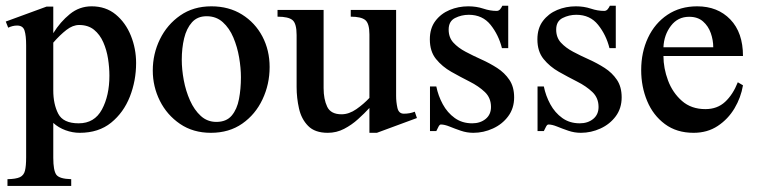

<svg xmlns="http://www.w3.org/2000/svg" viewBox="-22 -438 2575 653"><path d="M440.9 -223.6Q440.9 -163.6 419.7 -109.4Q398.4 -55.2 356 -20.8Q313.5 13.7 249 13.7Q224.6 13.7 200.7 4.9Q176.8 -3.9 159.2 -20V98.6Q159.2 141.6 169.4 156Q179.7 170.4 220.2 171.4V194.3H3.4V171.4Q32.2 170.9 45.7 164.6Q59.1 158.2 63 142.3Q66.9 126.5 66.9 97.2V-283.7Q66.9 -316.9 61.5 -334Q56.2 -351.1 36.1 -351.1Q21 -351.1 5.9 -343.8L-2.4 -364.7L136.2 -415.5H159.2V-325.2Q183.1 -363.8 215.6 -390.1Q248 -416.5 289.6 -416.5Q337.9 -416.5 371.6 -388.7Q405.3 -360.8 423.1 -316.7Q440.9 -272.5 440.9 -223.6ZM350.1 -180.7Q350.1 -208 345.5 -238Q340.8 -268.1 329.3 -294.2Q317.9 -320.3 297.9 -336.7Q277.8 -353 247.1 -353Q225.6 -353 203.9 -336.2Q182.1 -319.3 159.2 -293V-130.4Q159.2 -84 176 -51.3Q192.9 -18.6 245.6 -18.6Q299.3 -18.6 324.7 -65.7Q350.1 -112.8 350.1 -180.7Z M895 -210Q895 -151.4 870.8 -100.1Q846.7 -48.8 802 -17.6Q757.3 13.7 695.3 13.7Q634.8 13.7 590.3 -16.6Q545.9 -46.9 521.7 -95.2Q497.6 -143.6 497.6 -198.2Q497.6 -254.9 522 -304.7Q546.4 -354.5 591.1 -385.5Q635.7 -416.5 696.8 -416.5Q756.3 -416.5 801 -388.7Q845.7 -360.8 870.4 -314Q895 -267.1 895 -210ZM797.4 -175.3Q797.4 -206.5 791.3 -242.4Q785.2 -278.3 771.7 -310.3Q758.3 -342.3 735.8 -362.5Q713.4 -382.8 680.7 -382.8Q649.4 -382.8 630.9 -362.1Q612.3 -341.3 604.2 -307.6Q596.2 -273.9 596.2 -234.9Q596.2 -202.1 603 -165.3Q609.9 -128.4 624.3 -96.2Q638.7 -64 660.9 -43.7Q683.1 -23.4 713.9 -23.4Q748 -23.4 766.1 -44.9Q784.2 -66.4 790.8 -101.1Q797.4 -135.7 797.4 -175.3Z M1396 -36.6 1259.8 13.7H1234.4V-70.8Q1217.8 -52.7 1196 -33Q1174.3 -13.2 1148.4 0.2Q1122.6 13.7 1092.8 13.7Q1048.8 13.7 1025.9 -9.8Q1002.9 -33.2 994.9 -69.1Q986.8 -105 986.8 -142.1V-318.8Q986.8 -357.9 972.9 -369.6Q959 -381.3 921.9 -381.3V-404.3H1078.6V-138.2Q1078.6 -100.6 1090.8 -75Q1103 -49.3 1139.6 -49.3Q1165 -49.3 1190.2 -66.9Q1215.3 -84.5 1234.4 -105V-320.8Q1234.4 -358.4 1220.2 -369.9Q1206.1 -381.3 1170.9 -381.3V-404.3H1325.2V-111.8Q1325.2 -91.3 1329.6 -71.3Q1334 -51.3 1351.6 -51.3Q1371.6 -51.3 1388.7 -58.1Z M1726.6 -106.9Q1726.6 -69.8 1706.5 -42.7Q1686.5 -15.6 1654.5 -1Q1622.6 13.7 1587.9 13.7Q1565.9 13.7 1545.2 6.6Q1524.4 -0.5 1507.1 -7.6Q1489.7 -14.6 1477.5 -14.6Q1472.7 -14.6 1468.5 -5.4Q1464.4 3.9 1461.9 7.8H1440.4V-144H1461.9Q1468.3 -112.3 1483.9 -83.5Q1499.5 -54.7 1524.7 -36.6Q1549.8 -18.6 1584 -18.6Q1611.3 -18.6 1629.6 -33.4Q1647.9 -48.3 1647.9 -74.2Q1647.9 -105 1627 -125Q1606 -145 1575 -160.6Q1543.9 -176.3 1512.9 -193.8Q1481.9 -211.4 1460.9 -237.3Q1439.9 -263.2 1439.9 -304.2Q1439.9 -341.8 1458.7 -366.7Q1477.5 -391.6 1507.3 -404.1Q1537.1 -416.5 1570.8 -416.5Q1598.1 -416.5 1621.6 -408.7Q1645 -400.9 1667 -400.9Q1674.3 -400.9 1679 -406.5Q1683.6 -412.1 1686.5 -418.5H1706.5V-274.4H1685.1Q1673.8 -319.3 1646.5 -353.5Q1619.1 -387.7 1572.3 -387.7Q1547.4 -387.7 1525.6 -376.7Q1503.9 -365.7 1503.9 -337.4Q1503.9 -310.5 1520 -293Q1536.1 -275.4 1561.5 -262Q1586.9 -248.5 1615.2 -235.8Q1643.6 -223.1 1668.9 -206.8Q1694.3 -190.4 1710.4 -166.5Q1726.6 -142.6 1726.6 -106.9Z M2092.3 -106.9Q2092.3 -69.8 2072.3 -42.7Q2052.2 -15.6 2020.3 -1Q1988.3 13.7 1953.6 13.7Q1931.6 13.7 1910.9 6.6Q1890.1 -0.5 1872.8 -7.6Q1855.5 -14.6 1843.3 -14.6Q1838.4 -14.6 1834.2 -5.4Q1830.1 3.9 1827.6 7.8H1806.2V-144H1827.6Q1834 -112.3 1849.6 -83.5Q1865.2 -54.7 1890.4 -36.6Q1915.5 -18.6 1949.7 -18.6Q1977.1 -18.6 1995.4 -33.4Q2013.7 -48.3 2013.7 -74.2Q2013.7 -105 1992.7 -125Q1971.7 -145 1940.7 -160.6Q1909.7 -176.3 1878.7 -193.8Q1847.7 -211.4 1826.7 -237.3Q1805.7 -263.2 1805.7 -304.2Q1805.7 -341.8 1824.5 -366.7Q1843.3 -391.6 1873 -404.1Q1902.8 -416.5 1936.5 -416.5Q1963.9 -416.5 1987.3 -408.7Q2010.7 -400.9 2032.7 -400.9Q2040 -400.9 2044.7 -406.5Q2049.3 -412.1 2052.2 -418.5H2072.3V-274.4H2050.8Q2039.6 -319.3 2012.2 -353.5Q1984.9 -387.7 1938 -387.7Q1913.1 -387.7 1891.4 -376.7Q1869.6 -365.7 1869.6 -337.4Q1869.6 -310.5 1885.7 -293Q1901.9 -275.4 1927.2 -262Q1952.6 -248.5 1981 -235.8Q2009.3 -223.1 2034.7 -206.8Q2060.1 -190.4 2076.2 -166.5Q2092.3 -142.6 2092.3 -106.9Z M2487.3 -158.2 2504.9 -147.9Q2498 -106.4 2476.1 -69.6Q2454.1 -32.7 2418.9 -9.5Q2383.8 13.7 2336.9 13.7Q2279.3 13.7 2239.3 -16.1Q2199.2 -45.9 2179 -94.5Q2158.7 -143.1 2158.7 -199.7Q2158.7 -260.3 2181.9 -309.6Q2205.1 -358.9 2248 -387.7Q2291 -416.5 2349.1 -416.5Q2418.9 -416.5 2461.9 -371.8Q2504.9 -327.1 2504.9 -247.6H2234.4Q2234.4 -206.1 2250 -164.3Q2265.6 -122.6 2297.4 -94.7Q2329.1 -66.9 2377 -66.9Q2417.5 -66.9 2444.1 -91.6Q2470.7 -116.2 2487.3 -158.2ZM2234.4 -277.3H2403.8Q2403.8 -301.3 2395.5 -325.2Q2387.2 -349.1 2369.1 -365Q2351.1 -380.9 2321.8 -380.9Q2283.2 -380.9 2259.8 -350.1Q2236.3 -319.3 2234.4 -277.3Z"/></svg>

Font: Scheherazade New Medium
Style: Regular
Weight: 500
Designer: SIL International
Foundry: SIL International
Version: Version 4.000